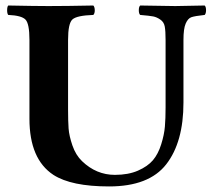

<svg xmlns="http://www.w3.org/2000/svg" viewBox="-20 -667 772 697"><path d="M227.1 -522V-269Q227.1 -227.1 229 -200.4Q231 -173.8 242.9 -138.9Q254.9 -104 277.8 -82Q329.6 -32.2 397 -32.2Q445.8 -32.2 481 -47.6Q516.1 -63 535.2 -85.4Q554.2 -107.9 565.2 -143.1Q576.2 -178.2 578.6 -207.5Q581.1 -236.8 581.1 -276.9V-522Q581.1 -554.2 578.1 -570.6Q575.2 -586.9 562 -595.9Q548.8 -605 535.9 -607.4Q522.9 -609.9 488.8 -612.8Q483.9 -617.7 483.9 -629.9Q483.9 -642.1 488.8 -647Q588.9 -645 616.2 -645Q625 -645 723.1 -647Q728 -642.1 728 -630.1Q728 -618.2 723.1 -612.8Q687 -608.9 674.6 -604.5Q662.1 -600.1 654.1 -581.5Q646 -563 646 -522V-294.9Q646 -150.9 583.5 -70.6Q521 9.8 376 9.8Q238.8 9.8 173.8 -32.2Q86.9 -89.4 86.9 -235.8V-522Q86.9 -581.1 72.5 -595.9Q58.1 -610.8 9.8 -612.8Q5.9 -617.7 5.9 -629.9Q5.9 -642.1 9.8 -647Q109.9 -645 155.8 -645Q220.7 -645 318.8 -647Q323.7 -642.1 324 -630.1Q324.2 -618.2 318.8 -612.8Q258.8 -610.8 242.9 -596.4Q227.1 -582 227.1 -522Z"/></svg>

Font: Linux Libertine
Style: Bold
Weight: 700
Designer: Philipp H. Poll
Foundry: Philipp H. Poll
Version: Version 5.0.3